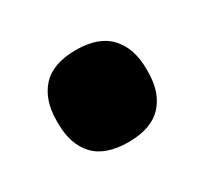

<svg xmlns="http://www.w3.org/2000/svg" viewBox="-59 -256 371 349"><g transform="rotate(-30 127.0 -81.5)"><path d="M127 15Q78.5 15 55.5 -9.8Q32.5 -34.5 32.5 -78.5V-84Q32.5 -127.5 55.5 -152.8Q78.5 -178 127 -178Q174.5 -178 197.8 -152.8Q221 -127.5 221 -84V-78.5Q221 -34.5 197.8 -9.8Q174.5 15 127 15Z"/></g></svg>

Font: Anek Devanagari ExtraBold
Style: Regular
Weight: 800
Designer: Kailash Malviya (Devanagari) & Yesha Goshar (Latin)
Foundry: Ek Type
Version: Version 1.003